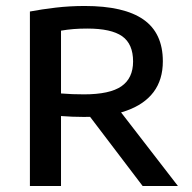

<svg xmlns="http://www.w3.org/2000/svg" viewBox="-20 -622 641 642"><path d="M80 0V-583.5Q119.5 -591 166.2 -596.5Q213 -602 263.5 -602Q394.5 -602 459.5 -556.8Q524.5 -511.5 524.5 -417Q524.5 -355.5 493.5 -314.2Q462.5 -273 403.2 -252Q344 -231 260.5 -231Q240.5 -231 221.5 -231.8Q202.5 -232.5 184 -234V0ZM457 0 246.5 -277H361L575 0ZM261 -306.5Q347 -306.5 386 -333.5Q425 -360.5 425 -416.5Q425 -475 388.5 -500.8Q352 -526.5 272 -526.5Q246.5 -526.5 225.5 -524.8Q204.5 -523 184 -519.5V-309.5Q206 -308 222 -307.2Q238 -306.5 261 -306.5Z"/></svg>

Font: Encode Sans SC Medium
Style: Regular
Weight: 500
Version: Version 3.002